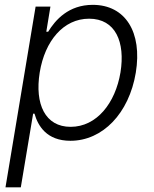

<svg xmlns="http://www.w3.org/2000/svg" viewBox="-20 -573 639 797"><path d="M2.8 204.5H66.4L117.5 -101.2H123.2C137.4 -51.1 173.3 11.4 272.4 11.4C405.9 11.4 515.6 -102.3 543.7 -271.3C571.4 -440 500 -552.9 365.1 -552.9C264.6 -552.9 209.9 -490.4 180 -441.4H172.2L189.3 -545.5H127.8ZM144.9 -272.4C166.2 -403.1 243.3 -495.4 349.8 -495.4C459.9 -495.4 500.4 -398.1 480.1 -272.4C458.8 -145.2 381.7 -46.5 273.1 -46.5C167.6 -46.5 123.6 -140.6 144.9 -272.4Z"/></svg>

Font: TID UI Light
Style: Italic
Weight: 300
Italic angle: -9.39999°
Designer: The TID Project Authors
Foundry: Bakken & Bæck
Version: Version 1.001;hotconv 1.0.109;makeotfexe 2.5.65596